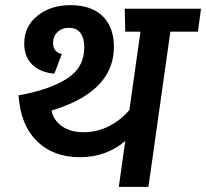

<svg xmlns="http://www.w3.org/2000/svg" viewBox="-20 -725 800 745"><path d="M748 -602H641L556 0H441L466 -178Q392 -115 290 -115Q187 -115 123.5 -177Q60 -239 52 -355Q170 -376 238.5 -419Q307 -462 307 -542Q307 -577 292 -597Q277 -617 248 -617Q220 -617 203 -600.5Q186 -584 186 -559Q186 -522 220 -516L191 -439Q136 -444 105 -474.5Q74 -505 74 -556Q74 -623 125.5 -664Q177 -705 253 -705Q334 -705 378 -662.5Q422 -620 422 -543Q422 -369 180 -296Q187 -259 220 -235.5Q253 -212 304 -212Q357 -212 403 -235.5Q449 -259 482 -298L525 -602H466L464 -691H760Z"/></svg>

Font: FiraGO Medium
Style: Italic
Weight: 500
Italic angle: -8°
Designer: bBox Type GmbH
Foundry: bBox Type GmbH
Version: Version 1.001